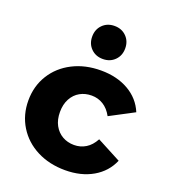

<svg xmlns="http://www.w3.org/2000/svg" viewBox="-145 -897 887 1008"><g transform="rotate(20 299.0 -392.5)"><path d="M29.4 -270.4Q29.4 -350.7 68.7 -414.1Q108 -477.4 177.5 -513Q247 -548.6 335.1 -548.6Q424.4 -548.6 489.7 -511.1Q554.9 -473.7 583.2 -405.7L448.7 -334.8Q428.6 -371.8 399.2 -389.9Q369.9 -408.1 334.1 -408.1Q297.9 -408.1 268.9 -391.9Q239.9 -375.7 222.9 -344.3Q206 -312.9 206 -270.4Q206 -227.4 222.9 -196.3Q239.9 -165.2 268.9 -148.7Q297.9 -132.2 334.1 -132.2Q369.9 -132.2 399.2 -150.2Q428.6 -168.1 448.7 -205.6L583.2 -134.7Q554.4 -67.1 489.2 -29.4Q424 8.2 335.1 8.2Q247 8.2 177.5 -27.3Q108 -62.9 68.7 -126.6Q29.4 -190.2 29.4 -270.4ZM229.6 -700.3Q229.6 -740.6 255.6 -766.6Q281.6 -792.6 321.8 -792.6Q362 -792.6 388 -766.6Q414 -740.6 414 -700.3Q414 -660.1 388 -634.1Q362 -608.1 321.8 -608.1Q281.6 -608.1 255.6 -634.1Q229.6 -660.1 229.6 -700.3Z"/></g></svg>

Font: iiserrat Thin
Style: Regular
Weight: 100
Designer: Akira Ohta
Foundry: Akira Ohta
Version: Version 1.200;Glyphs 3.3.1 (3343)